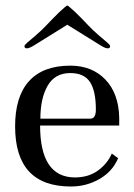

<svg xmlns="http://www.w3.org/2000/svg" viewBox="-20 -669 489 699"><path d="M381 -501Q381 -493 372 -493Q363 -493 344 -505L225 -579L106 -505Q87 -493 78 -493Q69 -493 69 -501Q69 -505 79.5 -514Q90 -523 110.5 -540.5Q131 -558 148 -576L171 -600L195 -624Q222 -649 225 -649Q228 -649 255 -624L279 -600L302 -576Q319 -558 339.5 -540.5Q360 -523 370.5 -514Q381 -505 381 -501ZM236 -430Q315 -430 363.5 -379.5Q412 -329 414 -241V-212H126Q126 -24 252 -23Q302 -23 336.5 -48Q371 -73 387 -110L410 -93Q390 -45 342.5 -17.5Q295 10 238 10Q35 10 35 -209Q35 -318 86 -374Q137 -430 236 -430ZM236 -403Q180 -403 153.5 -357Q127 -311 127 -237H309Q329 -237 329 -270Q329 -338 307.5 -370.5Q286 -403 236 -403Z"/></svg>

Font: Unna
Style: Regular
Weight: 400
Designer: Jorge de Buen U.
Foundry: Omnibus-Type
Version: Version 2.006;PS 002.006;hotconv 1.0.70;makeotf.lib2.5.58329